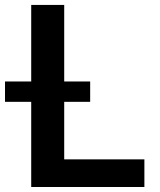

<svg xmlns="http://www.w3.org/2000/svg" viewBox="-53 -747 639 767"><path d="M203.5 -110.4V-340.2H307.2V-421.5H203.5V-727.3H71.7V-421.5H-33V-340.2H71.7V0H523.8V-110.4Z"/></svg>

Font: TID UI Semi Bold
Style: Regular
Weight: 600
Designer: The TID Project Authors
Foundry: Bakken & Bæck
Version: Version 1.001;hotconv 1.0.109;makeotfexe 2.5.65596